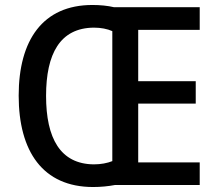

<svg xmlns="http://www.w3.org/2000/svg" viewBox="-20 -743 875 771"><path d="M351 -723C152 -723 55 -582 55 -359C55 -135 152 8 354 8C384 8 415 5 441 0H782V-91H535V-327H766V-417H535V-623H782V-714H438C413 -720 382 -723 351 -723ZM357 -632C385 -632 411 -627 431 -618V-96C411 -88 385 -83 357 -83C222 -84 165 -188 165 -358C165 -527 221 -631 357 -632Z"/></svg>

Font: Noto Sans Thai Looped SemiCondensed Medium
Style: Regular
Weight: 500
Width: 4
Designer: Sasikarn Vongin, Ben Mitchell
Foundry: The Fontpad Ltd
Version: Version 1.001